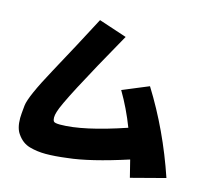

<svg xmlns="http://www.w3.org/2000/svg" viewBox="-110 -908 1122 1037"><g transform="rotate(15 451.0 -389.5)"><path d="M701 1Q689 -49 677 -95Q470 -28 347 -15Q278 -6 228 -6Q180 -6 137.5 -18Q95 -30 67 -71Q45 -101 45 -158Q45 -176 50.5 -228.5Q56 -281 149 -451Q242 -621 325 -780L482 -728Q246 -310 227 -241Q221 -222 221 -208Q221 -195 226 -187Q231 -179 262 -179Q390 -179 623 -258Q585 -357 533 -445L678 -505Q809 -295 892 -49Z"/></g></svg>

Font: KN Bobohei
Style: Bold
Weight: 700
Designer: Kingnam Type Foundry
Version: Version 1.710;March 18, 2023